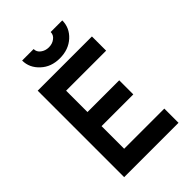

<svg xmlns="http://www.w3.org/2000/svg" viewBox="-255 -992 1099 1099"><g transform="rotate(-45 294.5 -442.5)"><path d="M80 0H520V-115H195V-298H452V-412H195V-585H519V-700H80ZM139 -885Q139 -826 186 -783Q231 -741 301 -741Q372 -741 418 -783Q464 -825 464 -885H370Q370 -861 350 -846Q330 -830 301 -830Q273 -830 252 -846Q232 -861 232 -885Z"/></g></svg>

Font: Unageo
Style: SemiBold
Weight: 600
Designer: Richard Sepsi
Foundry: Richard Sepsi
Version: Version 2.000